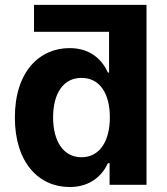

<svg xmlns="http://www.w3.org/2000/svg" viewBox="-20 -747 675 776"><path d="M117.5 -727.3V-618.6H420.8V-453.8H416.2C396 -498.2 352.3 -552.6 261 -552.6C141.3 -552.6 40.1 -459.5 40.1 -272C40.1 -89.5 137.1 8.9 261.4 8.9C349.4 8.9 395.2 -41.9 416.2 -87.4H422.9V0H572.1V-727.3ZM424 -272.7C424 -175.4 382.1 -111.5 309.3 -111.5C235.1 -111.5 194.6 -177.6 194.6 -272.7C194.6 -367.2 234.4 -432.2 309.3 -432.2C382.8 -432.2 424 -370 424 -272.7Z"/></svg>

Font: Karasuma Gothic
Style: Bold
Weight: 700
Designer: Rasmus Andersson / Ryoko Nishizuka
Foundry: Genbu
Version: Version 1.00